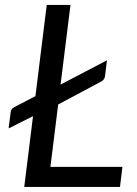

<svg xmlns="http://www.w3.org/2000/svg" viewBox="-20 -736 540 756"><path d="M218.5 -403 401 -498.5 393.5 -436Q391.5 -422 378.5 -415L209 -324.5L178.5 -79H462L452.5 0H75.5L110 -278.5L14 -230.5L22 -294.5Q23.5 -307.5 36 -314L119.5 -357.5L164 -716.5H257.5Z"/></svg>

Font: LatoHex
Style: Italic
Weight: 400
Italic angle: -7°
Designer: Lukasz Dziedzic
Foundry: tyPoland Lukasz Dziedzic
Version: Version 1.104; Western+Polish opensource